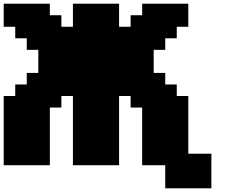

<svg xmlns="http://www.w3.org/2000/svg" viewBox="-20 -895 1290 1040"><path d="M875 125H1125V-62.5H1000V-375H937.5V-437.5H875V-500H812.5V-625H875V-687.5H937.5V-750H1000V-875H750V-812.5H687.5V-750H625V-875H375V-750H312.5V-812.5H250V-875H0V-750H62.5V-687.5H125V-625H187.5V-500H125V-437.5H62.5V-375H0V0H250V-312.5H312.5V-375H375V0H625V-375H687.5V-312.5H750V0H875Z"/></svg>

Font: Faithful 32x
Style: Bold
Weight: 400
Foundry: Faithful Resource Pack
Version: Version 1.0; January 27, 2023